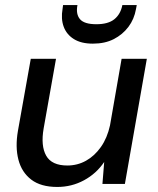

<svg xmlns="http://www.w3.org/2000/svg" viewBox="-20 -729 627 761"><path d="M207 12Q142 12 104 -17Q66 -46 53 -96Q40 -146 51 -210L102 -496H202L153 -220Q141 -151 163 -112Q185 -73 247 -73Q287 -73 321 -92Q355 -111 380 -146.5Q405 -182 416 -232L462 -496H562L475 0H386L393 -87Q362 -41 313 -14.5Q264 12 207 12ZM348 -556Q302 -556 273 -574Q244 -592 232.5 -623Q221 -654 228 -694L230 -709H287Q280 -673 297 -653Q314 -633 362 -633Q409 -633 433.5 -653Q458 -673 465 -709H522L519 -693Q512 -653 489 -622.5Q466 -592 431 -574Q396 -556 348 -556Z"/></svg>

Font: DM Sans 24pt Medium
Style: Italic
Weight: 500
Italic angle: -10°
Designer: Colophon Foundry, Jonny Pinhorn
Foundry: Colophon Foundry
Version: Version 4.004;gftools[0.9.30]